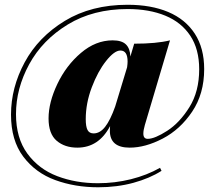

<svg xmlns="http://www.w3.org/2000/svg" viewBox="-20 -648 913 809"><path d="M442.9 -97.2Q442.9 -103 443.8 -116.7Q396 -25.9 305.7 -25.9Q252.9 -25.9 218.8 -54.9Q184.6 -84 184.6 -148.9Q184.6 -216.3 221.7 -294.2Q258.8 -372.1 321 -425Q383.3 -478 454.6 -478Q493.2 -478 510.7 -460.7Q528.3 -443.4 529.3 -409.7L545.4 -463.9Q639.6 -463.9 696.3 -478L590.3 -121.1Q584 -99.1 584 -85Q584 -63 602.5 -63Q631.8 -63 684.3 -96.7Q736.8 -130.4 778.1 -196.5Q819.3 -262.7 819.3 -356Q819.3 -440.9 781.7 -497.6Q744.1 -554.2 676.5 -582Q608.9 -609.9 517.6 -609.9Q372.6 -609.9 265.6 -544.7Q158.7 -479.5 103 -377.2Q47.4 -274.9 47.4 -167Q47.4 -66.4 95.2 -1Q143.1 64.5 221.2 94.2Q299.3 124 392.6 124Q463.9 124 531.5 107.2Q599.1 90.3 654.3 59.1L660.6 71.8Q610.8 103.5 542 122.3Q473.1 141.1 393.6 141.1Q295.9 141.1 212.9 110.8Q129.9 80.6 78.1 12Q26.4 -56.6 26.4 -165Q26.4 -278.8 84 -385.5Q141.6 -492.2 253.2 -560.1Q364.7 -627.9 517.6 -627.9Q616.7 -627.9 689 -597.4Q761.2 -566.9 800.8 -506.1Q840.3 -445.3 840.3 -356.9Q840.3 -252.9 789.8 -177.7Q739.3 -102.5 665.8 -64.2Q592.3 -25.9 526.4 -25.9Q442.9 -25.9 442.9 -97.2ZM465.3 -199.2 515.6 -364.7Q517.6 -379.4 517.6 -388.7Q517.6 -435.1 487.3 -435.1Q461.9 -435.1 427 -391.1Q392.1 -347.2 366.7 -280Q341.3 -212.9 341.3 -146Q341.3 -114.3 348.9 -100.1Q356.4 -85.9 374.5 -85.9Q401.4 -85.9 423.1 -113.8Q444.8 -141.6 465.3 -199.2Z"/></svg>

Font: TypoPRO Playfair Display SC
Style: Italic
Weight: 900
Italic angle: -14°
Designer: Claus Eggers Sørensen
Foundry: Claus Eggers Sørensen
Version: Version 1.004;PS 001.004;hotconv 1.0.70;makeotf.lib2.5.58329